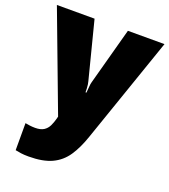

<svg xmlns="http://www.w3.org/2000/svg" viewBox="-144 -657 883 1001"><g transform="rotate(20 297.5 -156.5)"><path d="M-1 -553H208L289 -236Q291 -229 292.5 -219Q294 -209 294.5 -198Q295 -187 295 -176H300Q302 -194 303 -210Q304 -226 307 -236L393 -553H596L393 34Q370 102 339 148Q308 194 258.5 217Q209 240 130 240Q105 240 87.5 237.5Q70 235 56 232V82Q66 84 80.5 86Q95 88 111 88Q141 88 158.5 77Q176 66 185.5 46.5Q195 27 201 4L204 -8Z"/></g></svg>

Font: Noto Sans Display Black
Style: Regular
Weight: 900
Designer: Monotype Design Team
Foundry: Monotype Imaging Inc.
Version: Version 2.003